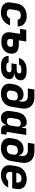

<svg xmlns="http://www.w3.org/2000/svg" viewBox="1710 -2480 780 4240"><g transform="rotate(90 2100.0 -360.0)"><path d="M253 10Q196 10 152 -5.5Q108 -21 79.5 -49Q51 -77 39.5 -116.5Q28 -156 35 -204L58 -345Q66 -395 89.5 -435Q113 -475 150 -503Q187 -531 236.5 -545.5Q286 -560 344 -560Q393 -560 433.5 -545.5Q474 -531 503.5 -505Q533 -479 549 -442Q565 -405 566 -360H416Q414 -391 388 -410.5Q362 -430 323 -430Q274 -430 244 -408Q214 -386 208 -345L185 -204Q179 -166 203 -143Q227 -120 274 -120Q316 -120 346 -138.5Q376 -157 389 -191H539Q508 -96 432.5 -43Q357 10 253 10Z M842 -201Q837 -168 853.5 -148Q870 -128 905 -128H935Q967 -128 988.5 -146Q1010 -164 1015 -193Q1019 -221 1003.5 -239Q988 -257 956 -257H851ZM694 -200 727 -412H617L639 -550H897L871 -385H975Q1079 -385 1128 -334.5Q1177 -284 1163 -193Q1156 -148 1135 -112.5Q1114 -77 1082 -52Q1050 -27 1007.5 -13.5Q965 0 915 0H885Q834 0 795.5 -14.5Q757 -29 732 -55Q707 -81 697 -118Q687 -155 694 -200Z M1259 -390Q1284 -469 1350 -513Q1416 -557 1510 -557H1561Q1659 -557 1710.5 -516Q1762 -475 1751 -403Q1743 -352 1702 -321Q1661 -290 1598 -287L1597 -283Q1743 -273 1725 -157Q1719 -120 1698.5 -89.5Q1678 -59 1646 -37.5Q1614 -16 1571.5 -4.5Q1529 7 1478 7H1416Q1322 7 1269 -37Q1216 -81 1215 -160H1360Q1363 -136 1382.5 -123Q1402 -110 1434 -110H1496Q1529 -110 1550.5 -125.5Q1572 -141 1577 -168Q1581 -194 1564.5 -209Q1548 -224 1515 -224H1379L1397 -338H1527Q1558 -338 1577 -351.5Q1596 -365 1600 -389Q1604 -415 1589 -427.5Q1574 -440 1543 -440H1492Q1461 -440 1438 -427.5Q1415 -415 1404 -390Z M1981 -210Q1975 -168 1998.5 -144Q2022 -120 2069 -120Q2116 -120 2147.5 -144Q2179 -168 2185 -210L2196 -275Q2202 -317 2178.5 -341Q2155 -365 2108 -365Q2061 -365 2029.5 -341Q1998 -317 1992 -275ZM1956 -730H2121Q2190 -730 2242 -710.5Q2294 -691 2326.5 -654Q2359 -617 2371.5 -564Q2384 -511 2373 -445L2335 -210Q2327 -161 2302.5 -120Q2278 -79 2240.5 -50.5Q2203 -22 2154 -6Q2105 10 2048 10Q1991 10 1947.5 -6Q1904 -22 1875.5 -50.5Q1847 -79 1835 -120Q1823 -161 1831 -210L1842 -275Q1850 -325 1869.5 -364.5Q1889 -404 1918.5 -432Q1948 -460 1986 -475Q2024 -490 2068 -490Q2117 -490 2144 -474.5Q2171 -459 2185 -440Q2200 -418 2204 -390H2214L2223 -445Q2233 -509 2199 -547Q2165 -585 2098 -585H1933Z M2434 -210 2456 -345Q2464 -394 2483 -434Q2502 -474 2531 -502Q2560 -530 2597 -545Q2634 -560 2677 -560Q2789 -560 2787 -455H2800L2815 -550H2960L2897 -150Q2894 -132 2903 -121Q2912 -110 2930 -110H2956L2938 5H2852Q2798 5 2769 -23Q2740 -51 2747 -96H2732Q2717 -46 2679 -18Q2641 10 2587 10Q2545 10 2512.5 -6Q2480 -22 2460 -50.5Q2440 -79 2433 -120Q2426 -161 2434 -210ZM2655 -121Q2697 -121 2723 -144.5Q2749 -168 2755 -210L2776 -354Q2778 -390 2759.5 -410Q2741 -430 2704 -430Q2663 -430 2637.5 -406Q2612 -382 2605 -340L2585 -215Q2578 -172 2594.5 -146.5Q2611 -121 2655 -121Z M3181 -210Q3175 -168 3198.5 -144Q3222 -120 3269 -120Q3316 -120 3347.5 -144Q3379 -168 3385 -210L3396 -275Q3402 -317 3378.5 -341Q3355 -365 3308 -365Q3261 -365 3229.5 -341Q3198 -317 3192 -275ZM3156 -730H3321Q3390 -730 3442 -710.5Q3494 -691 3526.5 -654Q3559 -617 3571.5 -564Q3584 -511 3573 -445L3535 -210Q3527 -161 3502.5 -120Q3478 -79 3440.5 -50.5Q3403 -22 3354 -6Q3305 10 3248 10Q3191 10 3147.5 -6Q3104 -22 3075.5 -50.5Q3047 -79 3035 -120Q3023 -161 3031 -210L3042 -275Q3050 -325 3069.5 -364.5Q3089 -404 3118.5 -432Q3148 -460 3186 -475Q3224 -490 3268 -490Q3317 -490 3344 -474.5Q3371 -459 3385 -440Q3400 -418 3404 -390H3414L3423 -445Q3433 -509 3399 -547Q3365 -585 3298 -585H3133Z M3848 10Q3791 10 3747.5 -6Q3704 -22 3675.5 -50.5Q3647 -79 3635 -120Q3623 -161 3631 -210L3652 -341Q3660 -391 3684.5 -431Q3709 -471 3746.5 -500Q3784 -529 3833 -544.5Q3882 -560 3939 -560Q3995 -560 4038.5 -544Q4082 -528 4110.5 -499Q4139 -470 4150.5 -429.5Q4162 -389 4154 -340L4138 -240H3784L3779 -210Q3771 -160 3794 -132.5Q3817 -105 3867 -105Q3905 -105 3932 -117Q3959 -129 3972 -150H4119Q4104 -115 4077 -85.5Q4050 -56 4014 -35Q3978 -14 3935.5 -2Q3893 10 3848 10ZM3798 -330H4008L4009 -340Q4017 -390 3994 -417.5Q3971 -445 3921 -445Q3872 -445 3840 -417.5Q3808 -390 3800 -341Z"/></g></svg>

Font: JetBrains Mono ExtraBold
Style: Italic
Weight: 800
Designer: Philipp Nurullin, Konstantin Bulenkov
Foundry: JetBrains
Version: Version 1.000; ttfautohint (v1.8.3)